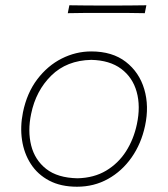

<svg xmlns="http://www.w3.org/2000/svg" viewBox="-20 -699 637 728"><path d="M272 9Q210.5 9 166.5 -14.2Q122.5 -37.5 96.8 -77.5Q71 -117.5 63.5 -168Q56 -218.5 67 -273Q82 -346.5 121.2 -398.2Q160.5 -450 214 -477Q267.5 -504 326 -504Q406 -504 457 -464.5Q508 -425 527 -360.8Q546 -296.5 530 -222Q515.5 -154 479 -102Q442.5 -50 389.5 -20.5Q336.5 9 272 9ZM274 -23Q336.5 -24.5 382.5 -52Q428.5 -79.5 457.8 -125.2Q487 -171 499 -228Q513.5 -296 498.2 -350.8Q483 -405.5 439.5 -438Q396 -470.5 326 -472Q233 -470 174.5 -412.5Q116 -355 98 -267Q84.5 -202.5 98.2 -147.5Q112 -92.5 155.2 -58.5Q198.5 -24.5 274 -23ZM237 -649 243 -679Q276 -678.5 312.8 -678.2Q349.5 -678 389 -678Q429 -678 465.5 -678.2Q502 -678.5 535 -679L529 -649Q496 -650 459.5 -650Q423 -650 383 -650Q343.5 -650 306.8 -650Q270 -650 237 -649Z"/></svg>

Font: Commissioner Flair Thin
Style: Italic
Weight: 100
Italic angle: -12°
Designer: Kostas Bartsokas
Foundry: Kostas Bartsokas
Version: Version 1.000; ttfautohint (v1.8.3)